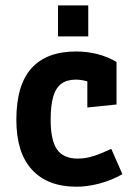

<svg xmlns="http://www.w3.org/2000/svg" viewBox="-20 -690 497 716"><path d="M265.6 6.3Q157.7 6.3 99.4 -56.9Q41 -120.1 41 -243.2Q41 -373 97.4 -435.5Q153.8 -498 263.7 -498Q347.7 -498 414.6 -459V-300.3L305.7 -289.1V-452.6L364.7 -359.4Q343.8 -373.5 315.7 -383.3Q287.6 -393.1 263.2 -393.1Q229.5 -393.1 208.7 -377.7Q188 -362.3 178.5 -329.6Q168.9 -296.9 168.9 -243.2Q168.9 -167 192.6 -132.8Q216.3 -98.6 270 -98.6Q299.3 -98.6 327.6 -107.7Q356 -116.7 395 -134.8L436.5 -40.5Q396.5 -17.6 351.1 -5.6Q305.7 6.3 265.6 6.3ZM196.3 -554.2V-669.9H309.1V-554.2Z"/></svg>

Font: Anaheim
Style: Bold
Weight: 700
Version: Version 2.001